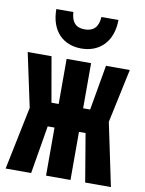

<svg xmlns="http://www.w3.org/2000/svg" viewBox="-86 -829 672 889"><g transform="rotate(10 250.0 -384.0)"><path d="M251 -608C339 -608 398 -669 398 -768H318C315 -718 291 -698 251 -698C210 -698 189 -720 186 -768H106C106 -662 168 -608 251 -608ZM3 0H123L161 -226H193V0H308V-226H339L377 0H498L436 -296L490 -549H378L341 -337H308V-549H193V-337H159L122 -549H10L64 -296Z"/></g></svg>

Font: Noto Sans Mono ExtraCondensed ExtraBold
Style: Regular
Weight: 800
Width: 2
Designer: Monotype Design Team
Foundry: Monotype Imaging Inc.
Version: Version 2.014